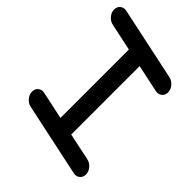

<svg xmlns="http://www.w3.org/2000/svg" viewBox="-103 -1058 1406 1406"><g transform="rotate(-45 600.0 -354.5)"><path d="M1198.2 -638.2 1077.6 -71.3Q1071.3 -42 1046.1 -21Q1021 0 991.7 0Q962.4 0 946.3 -21Q934.1 -36.1 934.1 -55.7Q934.1 -63 936 -71.3L981 -283.7H272.5L227.5 -71.3Q221.2 -42 196 -21Q170.9 0 141.6 0Q112.3 0 96.2 -21Q84 -36.1 84 -55.7Q84 -63 85.9 -71.3L206.5 -638.2Q212.9 -667.5 238 -688.2Q263.2 -709 292.5 -709Q321.8 -709 337.9 -688.5Q350.1 -673.3 350.1 -653.8Q350.1 -646.5 348.1 -638.2L302.7 -425.3H1011.2L1056.6 -638.2Q1063 -667.5 1088.1 -688.2Q1113.3 -709 1142.6 -709Q1171.9 -709 1188 -688.5Q1199.7 -673.3 1199.7 -653.3Q1199.7 -646 1198.2 -638.2Z"/></g></svg>

Font: Robtronika
Style: Italic
Weight: 400
Italic angle: -12°
Designer: GGBot
Version: 1.00